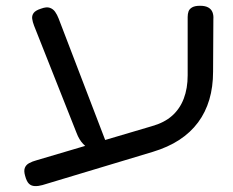

<svg xmlns="http://www.w3.org/2000/svg" viewBox="-20 -602 807 665"><path d="M127 39Q113 43 100.5 42.5Q88 42 80 34Q72 26 67 7Q62 -10 66 -20.5Q70 -31 81 -37Q92 -43 107 -47L506 -165Q549 -177 576 -201Q603 -225 616.5 -260.5Q630 -296 630 -341V-543Q630 -554 633 -562.5Q636 -571 645.5 -576.5Q655 -582 673 -582Q691 -582 701.5 -576Q712 -570 716 -559.5Q720 -549 719 -536L718 -354Q718 -301 705 -257Q692 -213 666 -178Q640 -143 601 -117.5Q562 -92 509 -76ZM296 -82Q282 -89 268 -103.5Q254 -118 245 -142L98 -513Q93 -526 91.5 -537Q90 -548 96.5 -557Q103 -566 122 -572Q141 -579 152.5 -575Q164 -571 171 -561Q178 -551 183 -538L352 -97Z"/></svg>

Font: Fredoka Expanded
Style: Regular
Weight: 400
Width: 7
Designer: Ben Nathan
Foundry: Milena B. Brandão, Ben Nathan
Version: Version 2.001